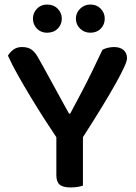

<svg xmlns="http://www.w3.org/2000/svg" viewBox="-20 -819 600 845"><path d="M339 -206H234Q207 -246 176.5 -293.5Q146 -341 116 -390.5Q86 -440 59.5 -487Q33 -534 15 -574Q22 -587 37.5 -599.5Q53 -612 77 -612Q104 -612 120.5 -599.5Q137 -587 152 -558Q160 -544 173.5 -519.5Q187 -495 203 -466Q219 -437 235 -407.5Q251 -378 264 -354.5Q277 -331 284 -319H289Q317 -371 340.5 -416Q364 -461 386 -506Q408 -551 431 -600Q442 -606 456 -609Q470 -612 482 -612Q508 -612 523.5 -599Q539 -586 539 -562Q539 -551 526.5 -523.5Q514 -496 489.5 -452Q465 -408 427.5 -346.5Q390 -285 339 -206ZM228 -253H345V-2Q337 1 322 3.5Q307 6 291 6Q257 6 242.5 -6.5Q228 -19 228 -48ZM252 -737Q252 -711 234 -693Q216 -675 187 -675Q160 -675 142.5 -693Q125 -711 125 -737Q125 -762 142.5 -780.5Q160 -799 187 -799Q216 -799 234 -780.5Q252 -762 252 -737ZM441 -737Q441 -711 423.5 -693Q406 -675 378 -675Q351 -675 332.5 -693Q314 -711 314 -737Q314 -762 332.5 -780.5Q351 -799 378 -799Q406 -799 423.5 -780.5Q441 -762 441 -737Z"/></svg>

Font: BalooTamma2SemiBold
Style: Regular
Weight: 600
Designer: Divya Kowshik, Shuchita Grover and Ek Type
Foundry: Ek Type
Version: Version 1.700